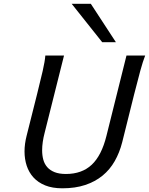

<svg xmlns="http://www.w3.org/2000/svg" viewBox="-20 -996 797 1028"><path d="M757.3 -698.7Q745.6 -669.4 731.2 -617.2Q716.8 -564.9 698.2 -490.7L634.3 -234.4Q620.1 -178.7 594.2 -133.3Q568.4 -87.9 529.1 -55.7Q489.7 -23.4 436.3 -5.6Q382.8 12.2 314 12.2Q260.3 12.2 221.9 -3.4Q183.6 -19 159.2 -45.9Q134.8 -72.8 123 -108.6Q111.3 -144.5 111.3 -185.1Q111.3 -225.6 122.6 -269.5L178.2 -490.7Q196.3 -562 208.5 -615.7Q220.7 -669.4 222.7 -698.7H322.8L218.8 -284.2Q212.4 -259.8 209 -236.3Q205.6 -212.9 205.6 -190.9Q205.6 -164.1 211.9 -140.9Q218.3 -117.7 233.2 -100.8Q248 -84 272.5 -74.2Q296.9 -64.5 333 -64.5Q418.5 -64.5 471.2 -114Q523.9 -163.6 549.8 -268.1L657.2 -698.7ZM466.3 -975.6 600.6 -770H527.3L363.8 -975.6Z"/></svg>

Font: Andika New Basic
Style: Italic
Weight: 400
Italic angle: -14°
Designer: Victor Gaultney, Annie Olsen, Julie Remington, Don Collingsworth, Eric Hays
Foundry: SIL International
Version: Version 5.500